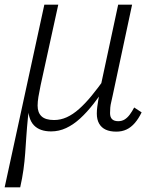

<svg xmlns="http://www.w3.org/2000/svg" viewBox="-28 -557 656 827"><path d="M192 9Q168 9 149.5 2.5Q131 -4 118 -17.5Q105 -31 98.5 -53.5Q92 -76 93 -108L106 -152Q97 -97 92.5 -52.5Q88 -8 85.5 30Q83 68 80.5 103Q78 138 73 174Q68 210 59 250H-8L163 -537H223L147 -190Q141 -161 137.5 -140Q134 -119 134 -102Q134 -72 151 -56Q168 -40 205 -40Q233 -40 259.5 -52Q286 -64 312.5 -87.5Q339 -111 366.5 -144.5Q394 -178 424 -220L434 -192Q404 -147 375 -110Q346 -73 317 -46.5Q288 -20 257 -5.5Q226 9 192 9ZM473 10Q446 10 427.5 1.5Q409 -7 399 -24.5Q389 -42 389 -68Q389 -82 391 -97Q393 -112 395.5 -127Q398 -142 401 -155V-164L481 -537H541L457 -144Q454 -129 451 -117Q448 -105 447 -93.5Q446 -82 446 -70Q446 -52 455 -43.5Q464 -35 481 -35Q497 -35 509 -42.5Q521 -50 531 -63.5Q541 -77 550 -94L582 -73Q569 -46 552.5 -27Q536 -8 516.5 1Q497 10 473 10Z"/></svg>

Font: Roboto Serif 20pt ExtraLight
Style: Italic
Weight: 250
Italic angle: -10°
Version: Version 1.007